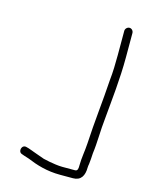

<svg xmlns="http://www.w3.org/2000/svg" viewBox="-107 -699 657 839"><g transform="rotate(15 221.0 -279.5)"><path d="M355 -610V-500C355 -463 354 -422 350 -386C344 -289 332 -193 327 -94C325 -59 318 -25 318 8C318 20 318 34 305 34H247C229 34 204 30 188 27L160 21C136 13 108 2 85 -6L74 -9C51 -16 42 20 63 26L74 30C81 32 88 34 96 37C139 55 187 70 247 70H305C341 70 355 45 355 8C355 3 356 -3 357 -8C359 -24 360 -39 361 -58C368 -109 367 -164 373 -216C381 -308 392 -401 392 -500V-610C392 -620 384 -629 374 -629C364 -629 355 -620 355 -610Z"/></g></svg>

Font: Electronic
Style: SeLt
Weight: 300
Version: Version 1.011